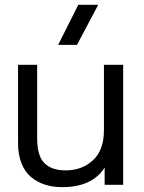

<svg xmlns="http://www.w3.org/2000/svg" viewBox="-20 -770 598 800"><path d="M238.8 9.8Q200.2 9.8 168 -0.5Q135.7 -10.7 110.1 -31.7Q84.5 -52.7 69.8 -88.9Q55.2 -125 55.2 -172.9V-500H134.8V-193.8Q134.8 -120.6 165 -90.3Q195.3 -60.1 252.9 -60.1Q321.8 -60.1 367.4 -102.3Q413.1 -144.5 413.1 -228V-500H493.2V0H416V-71.8Q364.3 9.8 238.8 9.8ZM222.2 -583 306.2 -750H389.2L300.8 -583Z"/></svg>

Font: Human Sans
Style: Regular
Weight: 400
Designer: Tim Radville
Foundry: Continuum
Version: Version 1.000;FEAKit 1.0